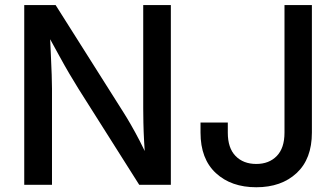

<svg xmlns="http://www.w3.org/2000/svg" viewBox="-20 -748 1359 777"><path d="M78.1 0V-727.5H205.1L479.5 -293.5Q492.7 -272.9 509.5 -243.7Q526.4 -214.4 545.2 -178.2Q564 -142.1 582 -100.6L568.8 -96.7Q565.4 -135.7 563.2 -176Q561 -216.3 560.3 -251.7Q559.6 -287.1 559.6 -310.5V-727.5H671.4V0H543.5L297.9 -388.2Q279.3 -418 260.5 -450Q241.7 -481.9 218.8 -523.9Q195.8 -565.9 163.6 -624.5L181.2 -627.9Q183.6 -574.2 185.8 -527.6Q188 -481 189.2 -445.6Q190.4 -410.2 190.4 -389.2V0ZM1017.1 9.8Q915.5 9.8 853.5 -47.6Q791.5 -105 791.5 -211.4V-252H901.9V-210.9Q901.9 -148.9 933.3 -116.7Q964.8 -84.5 1017.1 -84.5Q1068.8 -84.5 1100.1 -116.7Q1131.3 -148.9 1131.3 -210.9V-727.5H1242.2V-211.4Q1242.2 -105 1180.4 -47.6Q1118.7 9.8 1017.1 9.8Z"/></svg>

Font: Inter 17pt Medium
Style: Regular
Weight: 500
Version: Version 4.001;git-66647c0bb